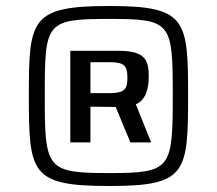

<svg xmlns="http://www.w3.org/2000/svg" viewBox="-20 -610 722 639"><path d="M344 9C600 9 606 -33 606 -292C606 -546 600 -590 344 -590C82 -590 76 -546 76 -292C76 -33 82 9 344 9ZM344 -34C133 -34 129 -48 129 -294C129 -536 133 -547 344 -547C550 -547 555 -536 555 -294C555 -48 550 -34 344 -34ZM214 -136H281V-255L365 -254L414 -136H483L432 -263C464 -275 475 -315 475 -353C475 -406 468 -441 374 -441H214ZM281 -300V-403H347C395 -403 404 -389 404 -352C404 -315 397 -300 344 -300Z"/></svg>

Font: Saira UNSAM Medium SC
Style: Regular
Weight: 500
Designer: Hector Gatti with collaboration of the Omnibus-Type team
Foundry: Omnibus-Type
Version: Version 1.072;PS 001.072;hotconv 1.0.88;makeotf.lib2.5.64775